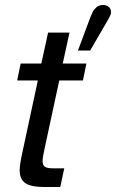

<svg xmlns="http://www.w3.org/2000/svg" viewBox="-20 -751 466 771"><path d="M160 0Q102 0 80.5 -16.5Q59 -33 59 -67Q59 -89 69 -135L132 -428H49L63 -496H146L173 -620H259L232 -496H327L313 -428H218L160 -159Q156 -141 153.5 -126.5Q151 -112 151 -104Q151 -88 160 -81.5Q169 -75 194 -75H238L222 0ZM293 -548Q295 -553 302.5 -573.5Q310 -594 320 -620.5Q330 -647 338.5 -670Q347 -693 352 -702Q355 -710 366 -720.5Q377 -731 394 -731Q408 -731 417 -723Q426 -715 426 -701Q426 -693 414 -672L342 -548Z"/></svg>

Font: Atkinson Hyperlegible
Style: Italic
Weight: 400
Italic angle: -12°
Designer: Elliott Scott, Megan Eiswerth, Linus Boman, Theodore Petrosky
Foundry: Braille Institute
Version: Version 1.006; ttfautohint (v1.8.3)